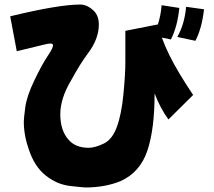

<svg xmlns="http://www.w3.org/2000/svg" viewBox="-20 -774 944 847"><path d="M694 -608Q707 -572 727 -531Q763 -458 832 -355L723 -247Q686 -298 662 -362Q662 -204 630 -109Q598 -14 512 25Q443 53 357 53Q348 53 290 46.5Q232 40 182 0.5Q132 -39 107 -115Q85 -177 85 -238Q85 -251 91.5 -300.5Q98 -350 132 -420.5Q166 -491 190 -526.5Q214 -562 214 -574Q214 -582 201 -582Q193 -582 171.5 -576.5Q150 -571 54 -548L25 -702Q239 -754 334 -754Q366 -754 396 -724Q416 -702 416 -666Q416 -601 366 -536Q332 -490 294 -420Q246 -340 246 -270Q246 -199 282 -158Q313 -122 371 -122Q398 -122 436.5 -140Q475 -158 495.5 -214Q516 -270 524.5 -358.5Q533 -447 533 -499V-638L675 -666Q675 -666 676 -665Q689 -703 693 -751L771 -739Q763 -657 734 -600ZM801 -744 880 -733Q871 -650 842 -594L762 -611Q794 -666 801 -744Z"/></svg>

Font: KN Bobohei
Style: Bold
Weight: 700
Designer: Kingnam Type Foundry
Version: Version 1.710;March 18, 2023